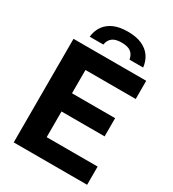

<svg xmlns="http://www.w3.org/2000/svg" viewBox="-222 -1068 1071 1188"><g transform="rotate(30 313.5 -473.5)"><path d="M66.5 0V-740H586V-610H227V-130H591V0ZM163 -313.5V-443.5H535V-313.5ZM146.5 -801.5Q151.5 -845.5 174 -878.2Q196.5 -911 237 -929Q277.5 -947 337 -947Q396.5 -947 437.2 -929Q478 -911 500.8 -878.2Q523.5 -845.5 528.5 -801.5H431Q425.5 -835 403.5 -852Q381.5 -869 337 -869Q293.5 -869 271.5 -852Q249.5 -835 244 -801.5Z"/></g></svg>

Font: Encode Sans SC
Style: Bold
Weight: 700
Version: Version 3.002